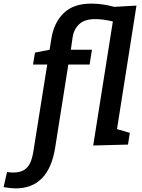

<svg xmlns="http://www.w3.org/2000/svg" viewBox="-139 -803 789 1065"><path d="M618 -772 510 -87 581 -66 571 -1 378 4 487 -684Q432 -697 390 -697Q330 -697 300.5 -669Q271 -641 264 -598L254 -527H371L358 -445H240L167 16Q131 242 -53 242Q-79 242 -119 235L-100 151Q-82 154 -66 154Q-17 154 9 128.5Q35 103 45 44L123 -445H44L55 -511L136 -527L146 -589Q160 -677 214 -730Q268 -783 368 -783Q428 -783 495 -765Z"/></svg>

Font: Bitter Pro SemiBold
Style: Italic
Weight: 600
Italic angle: -9°
Designer: Sol Matas, and Bitter project Authors
Foundry: Sol Matas
Version: Version 1.010